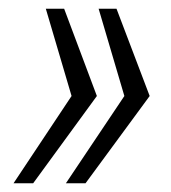

<svg xmlns="http://www.w3.org/2000/svg" viewBox="-20 -546 391 440"><path d="M247 -526 323 -326 176 -126H131L265 -326L206 -526ZM127 -526 202 -326 56 -126H11L144 -326L85 -526Z"/></svg>

Font: Archivo ExtraCondensed Thin
Style: Italic
Weight: 250
Width: 2
Italic angle: -10°
Designer: Hector Gatti
Foundry: Omnibus-Type
Version: Version 2.001